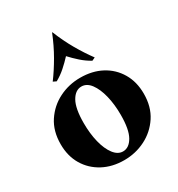

<svg xmlns="http://www.w3.org/2000/svg" viewBox="-181 -872 933 1006"><g transform="rotate(-30 285.0 -369.5)"><path d="M292 -475Q365 -475 420.5 -445.5Q476 -416 508 -362Q540 -308 540 -236Q540 -157 503 -101Q466 -45 406.5 -15Q347 15 278 15Q206 15 150 -15Q94 -45 62 -98.5Q30 -152 30 -224Q30 -303 67 -359Q104 -415 163.5 -445Q223 -475 292 -475ZM295 -28Q332 -28 356 -70Q380 -112 380 -200Q380 -264 367 -316.5Q354 -369 330.5 -400.5Q307 -432 275 -432Q238 -432 214 -390Q190 -348 190 -260Q190 -196 203 -143.5Q216 -91 240 -59.5Q264 -28 295 -28ZM393 -520Q362 -537 335 -561Q308 -585 285 -610Q262 -585 235 -561Q208 -537 177 -520L158 -529Q193 -576 225.5 -632.5Q258 -689 284 -754H286Q312 -689 344.5 -632.5Q377 -576 412 -529Z"/></g></svg>

Font: Bona Nova
Style: Bold
Weight: 700
Designer: Mateusz Machalski
Foundry: Capitalics
Version: Version 4.001; ttfautohint (v1.8.3)